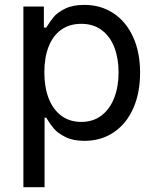

<svg xmlns="http://www.w3.org/2000/svg" viewBox="-20 -573 652 797"><path d="M77.1 -545.9H162.1V-458.5H171.9Q189 -485.8 203.6 -503.4Q218.3 -521 250 -536.9Q281.7 -552.7 330.1 -552.7Q397.9 -552.7 450.4 -518.3Q502.9 -483.9 532.2 -420.2Q561.5 -356.4 561.5 -271.5Q561.5 -186 532.5 -121.8Q503.4 -57.6 450.9 -22.9Q398.4 11.7 330.6 11.7Q283.2 11.7 251.2 -4.4Q219.2 -20.5 203.1 -39.8Q187 -59.1 171.9 -84.5H165V204.1H77.1ZM472.2 -272.5Q472.2 -330.6 454.8 -376Q437.5 -421.4 402.6 -447.8Q367.7 -474.1 317.4 -474.1Q268.1 -474.1 233.6 -449.2Q199.2 -424.3 181.6 -378.9Q164.1 -333.5 164.1 -272.5Q164.1 -211.4 181.9 -165Q199.7 -118.7 234.4 -92.8Q269 -66.9 317.4 -66.9Q366.7 -66.9 401.6 -93.8Q436.5 -120.6 454.3 -167.2Q472.2 -213.9 472.2 -272.5Z"/></svg>

Font: Inter RS Variable
Style: Regular
Weight: 400
Designer: Rasmus Andersson (customised by Maria Ramos and Noel Pretorius)
Foundry: rsms
Version: Version 3.001;Glyphs 3.2.3 (3260)